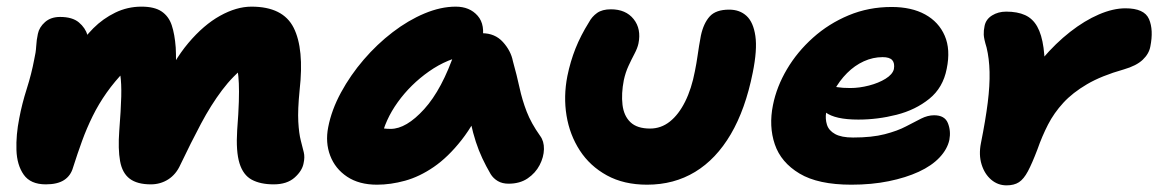

<svg xmlns="http://www.w3.org/2000/svg" viewBox="-20 -546 3487 578"><path d="M118 9Q72 9 51.5 -20Q31 -49 29.5 -94.5Q28 -140 38 -190Q46 -233 60.5 -278.5Q75 -324 83 -367Q88 -388 89 -407Q90 -426 94 -444Q98 -464 115.5 -479.5Q133 -495 161 -495Q198 -495 217.5 -478.5Q237 -462 243.5 -440Q250 -418 246 -401L213 -398Q232 -432 261 -461Q290 -490 327 -508Q364 -526 406 -526Q445 -526 466.5 -511.5Q488 -497 497 -470Q506 -443 509 -403Q511 -363 508.5 -327.5Q506 -292 502 -269L466 -280Q501 -362 547 -416.5Q593 -471 642.5 -498.5Q692 -526 737 -526Q832 -526 864 -462.5Q896 -399 882 -275Q876 -215 878 -179.5Q880 -144 885.5 -123Q891 -102 894.5 -87.5Q898 -73 894 -55Q890 -32 867 -11.5Q844 9 804 9Q764 9 738 -5Q712 -19 701 -54.5Q690 -90 694 -154Q698 -206 699 -239.5Q700 -273 699 -295Q698 -317 695.5 -333Q693 -349 688 -366L722 -349Q682 -319 648.5 -274.5Q615 -230 585 -173.5Q555 -117 523 -50Q510 -21 486.5 -6Q463 9 434 9Q393 9 370.5 -8Q348 -25 341.5 -61Q335 -97 339 -152Q344 -215 345 -255Q346 -295 342 -321.5Q338 -348 327 -369L357 -334Q325 -301 301 -267Q277 -233 259 -196.5Q241 -160 227 -121.5Q213 -83 200 -42Q193 -17 173 -4Q153 9 118 9Z M1115 10Q1061 10 1025 -14Q989 -38 974 -77.5Q959 -117 968 -163Q978 -215 1006.5 -267.5Q1035 -320 1075 -366.5Q1115 -413 1162 -449Q1209 -485 1258 -505.5Q1307 -526 1352 -526Q1394 -526 1418 -498.5Q1442 -471 1431 -420Q1428 -403 1416.5 -393.5Q1405 -384 1391 -381Q1327 -370 1271.5 -331Q1216 -292 1177.5 -238.5Q1139 -185 1127 -127Q1125 -113 1124.5 -101.5Q1124 -90 1126 -73L1074 -187Q1096 -170 1114 -164Q1132 -158 1156 -158Q1203 -158 1257 -217.5Q1311 -277 1350 -392Q1359 -418 1383 -432Q1407 -446 1431 -446Q1470 -446 1494 -419.5Q1518 -393 1524 -362Q1536 -319 1544 -282Q1552 -245 1565.5 -210Q1579 -175 1606 -137Q1618 -121 1617.5 -97Q1617 -73 1604.5 -49Q1592 -25 1568.5 -9Q1545 7 1511 7Q1492 7 1478.5 -1Q1465 -9 1457 -22Q1443 -46 1432 -69.5Q1421 -93 1412.5 -119Q1404 -145 1397 -177Q1390 -209 1383 -249L1444 -255Q1410 -176 1369.5 -124.5Q1329 -73 1286 -43.5Q1243 -14 1199.5 -2Q1156 10 1115 10Z M1928 10Q1858 10 1807 -18Q1756 -46 1725.5 -93Q1695 -140 1685.5 -198Q1676 -256 1688 -317Q1697 -361 1712.5 -400Q1728 -439 1753 -479Q1762 -496 1777.5 -507Q1793 -518 1819 -518Q1864 -518 1887.5 -488.5Q1911 -459 1902 -415Q1899 -401 1890 -384Q1881 -367 1872 -347.5Q1863 -328 1858 -305Q1850 -264 1854 -230.5Q1858 -197 1878 -178Q1898 -159 1937 -159Q1970 -159 1996.5 -180Q2023 -201 2042.5 -240Q2062 -279 2072 -332Q2077 -357 2079.5 -375Q2082 -393 2084.5 -408Q2087 -423 2090 -439Q2098 -476 2116.5 -496.5Q2135 -517 2175 -517Q2207 -517 2227.5 -498Q2248 -479 2254 -437.5Q2260 -396 2246 -327Q2224 -217 2180 -142Q2136 -67 2072.5 -28.5Q2009 10 1928 10Z M2543 10Q2443 10 2387 -23.5Q2331 -57 2312.5 -111.5Q2294 -166 2307 -230Q2318 -285 2349 -337.5Q2380 -390 2427.5 -432.5Q2475 -475 2535 -500Q2595 -525 2664 -525Q2724 -525 2765 -502.5Q2806 -480 2824 -438.5Q2842 -397 2830 -339Q2819 -282 2777.5 -248.5Q2736 -215 2679 -200.5Q2622 -186 2564 -186Q2494 -186 2465 -208Q2436 -230 2441 -256Q2444 -271 2452.5 -278.5Q2461 -286 2477 -286Q2487 -286 2501.5 -283.5Q2516 -281 2540 -281Q2567 -281 2596 -288.5Q2625 -296 2646 -309Q2667 -322 2671 -338Q2674 -356 2666 -365Q2658 -374 2637 -374Q2608 -374 2580.5 -361.5Q2553 -349 2530 -326Q2507 -303 2490.5 -272.5Q2474 -242 2467 -207Q2464 -188 2469.5 -170.5Q2475 -153 2494 -142.5Q2513 -132 2548 -132Q2605 -132 2643.5 -142Q2682 -152 2707.5 -165.5Q2733 -179 2753 -189Q2773 -199 2792 -199Q2824 -199 2833.5 -175.5Q2843 -152 2838 -125Q2832 -97 2808.5 -72Q2785 -47 2746 -29Q2707 -11 2655.5 -0.5Q2604 10 2543 10Z M3010 12Q2984 12 2964 -5Q2944 -22 2935 -51Q2926 -80 2933 -115Q2947 -185 2953.5 -237Q2960 -289 2959 -329.5Q2958 -370 2950 -403Q2942 -429 2941.5 -441.5Q2941 -454 2944 -468Q2948 -488 2966.5 -499.5Q2985 -511 3009 -511Q3043 -511 3066 -500.5Q3089 -490 3102.5 -466Q3116 -442 3121.5 -402Q3127 -362 3125 -303L3046 -265Q3078 -322 3118 -369Q3158 -416 3201.5 -450Q3245 -484 3288 -502.5Q3331 -521 3368 -521Q3425 -521 3439 -488.5Q3453 -456 3443 -406Q3439 -384 3420 -366Q3401 -348 3363 -337Q3296 -318 3252.5 -292.5Q3209 -267 3181 -236.5Q3153 -206 3135 -171Q3117 -136 3103 -96Q3087 -54 3074.5 -30.5Q3062 -7 3047.5 2.5Q3033 12 3010 12Z"/></svg>

Font: Shantell Sans ExtraBold
Style: Italic
Weight: 800
Italic angle: -11°
Designer: Stephen Nixon, Anya Danilova, Shantell Martin
Foundry: Arrow Type
Version: Version 1.011;[c5ecc13dd]